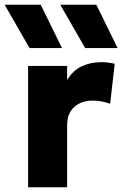

<svg xmlns="http://www.w3.org/2000/svg" viewBox="-50 -787 515 807"><path d="M68.1 0V-510H232.1V-450.2Q255 -490 292.9 -507.9Q330.8 -525.8 375.5 -525.8Q392.6 -525.8 406 -523.8Q419.4 -521.9 432.2 -519.2L412.9 -350.8Q395.9 -357.1 376.9 -360.7Q357.9 -364.2 339.1 -364.2Q292.6 -364.2 262.4 -337.6Q232.1 -310.9 232.1 -259.5V0ZM307.9 -585 203.4 -767H354.9L444.4 -585ZM74.1 -585 -30.4 -767H121.1L210.6 -585Z"/></svg>

Font: Geologica Thin
Style: Regular
Weight: 100
Version: Version 1.010;gftools[0.9.28]